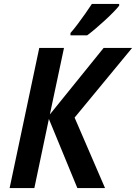

<svg xmlns="http://www.w3.org/2000/svg" viewBox="-20 -958 693 978"><path d="M29 0 180 -714H306L234 -375L508 -714H653L360 -359L515 0H374L229 -352L155 0ZM339 -790Q356 -809 375.5 -835Q395 -861 414 -888Q433 -915 448 -938H587V-929Q577 -916 557.5 -896Q538 -876 514 -854Q490 -832 466.5 -812Q443 -792 424 -778H339Z"/></svg>

Font: Noto Sans Display SemiBold
Style: Italic
Weight: 600
Italic angle: -12°
Designer: Monotype Design Team
Foundry: Monotype Imaging Inc.
Version: Version 2.003